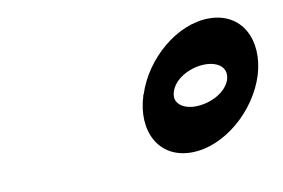

<svg xmlns="http://www.w3.org/2000/svg" viewBox="-42 -993 571 387"><g transform="rotate(-10 243.5 -800.0)"><path d="M481 -800C502 -870 471 -930 404 -930C338 -930 270 -871 248 -802C247 -802 247 -801 247 -800C225 -730 256 -670 323 -670C390 -670 459 -730 481 -800ZM310 -800C320 -825 353 -840 380 -840C408 -840 427 -825 418 -800C408 -775 375 -760 347 -760C321 -760 301 -774 309 -797C309 -798 310 -799 310 -800Z"/></g></svg>

Font: Nupuram Condensed Oblique
Style: Regular
Weight: 400
Width: 3
Designer: Santhosh Thottingal (santhosh.thottingal@gmail.com)
Foundry: SMC
Version: Version 1.000